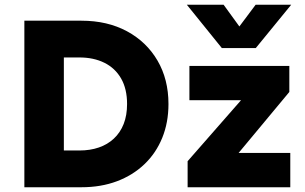

<svg xmlns="http://www.w3.org/2000/svg" viewBox="-20 -787 1282 807"><path d="M82.4 0V-700H322.4Q431.2 -700 513.7 -655.6Q596.1 -611.1 642.1 -532.2Q688.1 -453.4 688.1 -349.8Q688.1 -272 661.9 -207.6Q635.6 -143.2 587.1 -96.9Q538.6 -50.5 471.5 -25.2Q404.4 0 322.4 0ZM248.4 -154.5H313.9Q358.8 -154.5 395.4 -167.1Q432 -179.6 458.7 -204.6Q485.4 -229.5 499.8 -265.9Q514.1 -302.4 514.1 -349.8Q514.1 -413.4 489 -457.1Q463.9 -500.8 418.8 -523.1Q373.6 -545.5 313.9 -545.5H248.4ZM768.6 0V-109.5L993.1 -365.8H776.1V-510H1196.1V-400.5L982.9 -144.2H1200.1V0ZM912.4 -585 765.4 -767H919.9L986.1 -675.8L1054.4 -767H1203.9L1055.1 -585Z"/></svg>

Font: Geologica Thin
Style: Regular
Weight: 100
Version: Version 1.010;gftools[0.9.28]